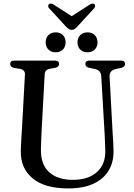

<svg xmlns="http://www.w3.org/2000/svg" viewBox="-20 -1039 748 1074"><path d="M565 -294.5 546.5 -612Q544.5 -645.5 511.5 -653L479.5 -659.5Q457.5 -664.5 457.5 -681Q457.5 -700 480 -700H657Q679.5 -700 679.5 -681Q679.5 -665 657 -659L628 -653Q590.5 -644 593 -609.5L610 -296Q612 -270.5 613.2 -246Q614.5 -221.5 615 -195.5Q616.5 -134.5 589 -87Q561.5 -39.5 504.8 -12.2Q448 15 362 15Q229.5 15 162 -41.8Q94.5 -98.5 96.5 -193Q96.5 -215 98.8 -253Q101 -291 103 -321L119.5 -622.5Q121 -648.5 91 -654L59.5 -659Q37 -664 37 -681Q37 -700 60 -700H288Q310.5 -700 310.5 -681Q310.5 -664.5 288.5 -659.5L257.5 -654Q231.5 -649 230 -623.5L213.5 -322Q211.5 -286 210.5 -256.5Q209.5 -227 209 -203.5Q207.5 -118.5 255 -75.8Q302.5 -33 388 -33Q474.5 -33 522.8 -77Q571 -121 569 -198Q568 -230 567 -252.5Q566 -275 565 -294.5ZM291.5 -746.5Q266 -746.5 250.8 -762Q235.5 -777.5 235.5 -802Q235.5 -827 250.8 -842.5Q266 -858 291.5 -858Q317 -858 332 -842.5Q347 -827 347 -802Q347 -777.5 332 -762Q317 -746.5 291.5 -746.5ZM469.5 -746.5Q444 -746.5 428.8 -762Q413.5 -777.5 413.5 -802Q413.5 -827 428.8 -842.5Q444 -858 469.5 -858Q495 -858 510.2 -842.5Q525.5 -827 525.5 -802Q525.5 -777.5 510.2 -762Q495 -746.5 469.5 -746.5ZM415.5 -893.5Q406.5 -883.5 399.2 -877.8Q392 -872 381.5 -872Q370.5 -872 363 -877.8Q355.5 -883.5 346 -893.5L255.5 -992Q249 -999 249.5 -1005.8Q250 -1012.5 254 -1015.5Q264 -1023.5 280.5 -1013L381 -948.5L481.5 -1013Q498 -1023.5 508 -1015.5Q512 -1012.5 512.2 -1005.8Q512.5 -999 506 -992Z"/></svg>

Font: Fraunces 72pt Soft
Style: Regular
Weight: 400
Version: Version 1.000;[b76b70a41]